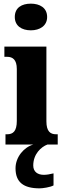

<svg xmlns="http://www.w3.org/2000/svg" viewBox="-20 -791 353 1051"><path d="M149 -625C197 -625 238 -649 238 -698C238 -749 197 -771 149 -771C99 -771 61 -749 61 -698C61 -649 99 -625 149 -625ZM10 0H163C112 14 65 68 65 130C65 206 108 240 197 240C214 240 255 234 273 224V158C253 163 235 166 220 166C187 166 162 150 162 115C162 52 205 13 240 0H296V-56H287C256 -56 234 -71 234 -127V-536H4V-480H19C49 -480 72 -465 72 -413V-129C72 -72 51 -56 19 -56H10Z"/></svg>

Font: Noto Serif Georgian ExtraCondensed Black
Style: Regular
Weight: 900
Width: 2
Designer: Monotype Design Team, Akaki Razmadze
Foundry: Google LLC
Version: Version 2.003